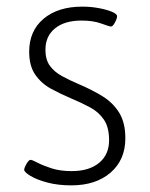

<svg xmlns="http://www.w3.org/2000/svg" viewBox="-20 -550 453 579"><path d="M195 9Q155 9 123 0.5Q91 -8 72 -19.5Q53 -31 53 -38Q53 -44 60 -56Q67 -68 72 -68Q77 -68 93 -59.5Q109 -51 135 -42.5Q161 -34 196 -34Q249 -34 279 -59Q309 -84 309 -127Q309 -166 293.5 -189Q278 -212 252 -226Q226 -240 195 -253Q164 -266 134.5 -282Q105 -298 86.5 -324.5Q68 -351 68 -394Q68 -457 111.5 -493.5Q155 -530 228 -530Q254 -530 278 -525.5Q302 -521 317.5 -514.5Q333 -508 333 -501Q333 -494 326.5 -482Q320 -470 315 -470Q310 -470 285.5 -479Q261 -488 226 -488Q175 -488 146 -464.5Q117 -441 117 -400Q117 -370 130.5 -351.5Q144 -333 167 -320.5Q190 -308 218 -296Q258 -279 289.5 -259.5Q321 -240 339.5 -210Q358 -180 358 -133Q358 -68 313.5 -29.5Q269 9 195 9Z"/></svg>

Font: Asap ExtraLight
Style: Regular
Weight: 200
Designer: Pablo Cosgaya
Foundry: Omnibus-Type
Version: Version 3.001; ttfautohint (v1.8.4.7-5d5b)